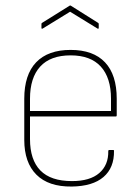

<svg xmlns="http://www.w3.org/2000/svg" viewBox="-20 -673 515 704"><path d="M243 11Q158 12 113.5 -32.5Q69 -77 69 -160V-311Q69 -399 112.5 -444.5Q156 -490 239 -490Q322 -490 365 -444.5Q408 -399 408 -311V-250Q408 -246 405 -246H90V-163Q90 -87 128 -48Q166 -9 244 -9Q310 -9 344 -38.5Q378 -68 377 -119Q377 -123 381 -123H396Q398 -123 398 -120Q399 -58 359.5 -24Q320 10 243 11ZM90 -266H387V-311Q387 -388 349.5 -429Q312 -470 239 -470Q165 -470 127.5 -429Q90 -388 90 -311ZM136 -568Q132 -567 132 -570V-585Q132 -588 134 -589L235 -652Q237 -654 240 -652L340 -589Q342 -588 342 -585V-570Q342 -567 338 -568L237 -630Z"/></svg>

Font: Sofia Sans Semi Condensed Thin
Style: Regular
Weight: 250
Version: Version 4.100